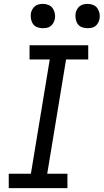

<svg xmlns="http://www.w3.org/2000/svg" viewBox="-20 -968 534 988"><path d="M25 0V-74H139L236 -662H132V-735H434V-662H320L223 -74H327V0ZM430 -823Q415 -823 401.5 -828Q388 -833 380 -844.5Q372 -856 369.5 -870.5Q367 -885 369 -900Q371 -910 376.5 -920Q382 -930 390.5 -936.5Q399 -943 409.5 -945.5Q420 -948 431 -948Q446 -948 459.5 -942.5Q473 -937 481 -925.5Q489 -914 492 -899.5Q495 -885 492 -870Q490 -860 484.5 -850Q479 -840 470.5 -833.5Q462 -827 451.5 -825Q441 -823 430 -823ZM200 -823Q185 -823 171.5 -828Q158 -833 150 -844.5Q142 -856 139.5 -870.5Q137 -885 139 -900Q141 -910 146.5 -920Q152 -930 160.5 -936.5Q169 -943 179.5 -945.5Q190 -948 201 -948Q216 -948 229.5 -942.5Q243 -937 251 -925.5Q259 -914 262 -899.5Q265 -885 262 -870Q260 -860 254.5 -850Q249 -840 240.5 -833.5Q232 -827 221.5 -825Q211 -823 200 -823Z"/></svg>

Font: Iosevka Etoile
Style: Italic
Weight: 400
Italic angle: -9°
Designer: Belleve Invis
Foundry: Belleve Invis
Version: Version 22.1.2; ttfautohint (v1.8.4)